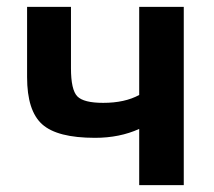

<svg xmlns="http://www.w3.org/2000/svg" viewBox="-20 -540 625 560"><path d="M386 -164Q329 -138 257 -138Q147 -138 103 -177.5Q59 -217 59 -315V-520H187V-341Q187 -278 205.5 -259Q224 -240 281 -240Q344 -240 386 -263V-520H516V0H386Z"/></svg>

Font: M PLUS 1p
Style: Bold
Weight: 700
Version: Version 1.062